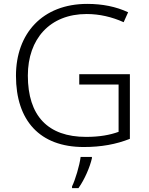

<svg xmlns="http://www.w3.org/2000/svg" viewBox="-20 -745 764 986"><path d="M387 -364V-311H589V-68C545 -52 492 -42 422 -42C226 -42 123 -150 123 -357C123 -545 236 -673 425 -673C491 -673 555 -658 615 -631L638 -682C576 -711 506 -725 428 -725C198 -725 62 -573 62 -356C62 -126 184 10 410 10C500 10 576 -4 647 -32V-364ZM452 68V61H394C389 104 366 180 350 212V221H383C415 176 442 112 452 68Z"/></svg>

Font: Noto Sans Myanmar UI Light
Style: Regular
Weight: 300
Designer: Monotype Design Team
Foundry: Monotype Imaging Inc.
Version: Version 2.103